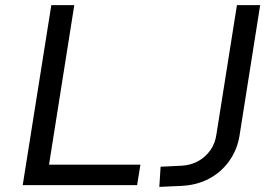

<svg xmlns="http://www.w3.org/2000/svg" viewBox="-20 -725 1074 752"><path d="M69 0 181 -705H271L172 -80H530L517 0ZM604 7 609 -72 692 -76Q727 -78 755.5 -93.5Q784 -109 803.5 -136Q823 -163 828 -201L908 -705H999L918 -193Q909 -138 877.5 -94Q846 -50 798.5 -25Q751 0 692 3Z"/></svg>

Font: Nunito Sans 7pt
Style: Italic
Weight: 400
Italic angle: -9°
Designer: Vernon Adams
Foundry: Vernon Adams
Version: Version 3.101;gftools[0.9.27]